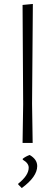

<svg xmlns="http://www.w3.org/2000/svg" viewBox="-20 -722 279 970"><path d="M146 -702 142 -198 145 0H94L97 -195L94 -697ZM130 61Q168 83 168 117Q168 171 90 228L72 210V206Q125 164 125 125Q125 102 95 85V80Q110 68 130 61Z"/></svg>

Font: Alegreya Sans Light
Style: Regular
Weight: 300
Designer: Juan Pablo del Peral
Foundry: Huerta Tipografica
Version: Version 2.007